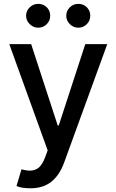

<svg xmlns="http://www.w3.org/2000/svg" viewBox="-20 -775 606 999"><path d="M178.7 -630.9Q153.8 -630.9 134.8 -649.4Q115.7 -668 115.7 -692.9Q115.7 -718.8 134.5 -736.8Q153.3 -754.9 178.7 -754.9Q205.6 -754.9 223.4 -737.1Q241.2 -719.2 241.2 -692.9Q241.2 -667.5 223.1 -649.2Q205.1 -630.9 178.7 -630.9ZM387.2 -630.9Q362.3 -630.9 343.5 -649.4Q324.7 -668 324.7 -692.9Q324.7 -718.8 343.3 -736.8Q361.8 -754.9 387.2 -754.9Q414.1 -754.9 431.9 -737.1Q449.7 -719.2 449.7 -692.9Q449.7 -667.5 431.6 -649.2Q413.6 -630.9 387.2 -630.9ZM138.7 204.6Q91.3 204.6 65.9 192.9L91.8 106Q116.7 112.8 136.2 112.8Q163.1 112.8 181.9 96.9Q200.7 81.1 214.8 43.5L228 7.3L28.3 -545.4H142.1L280.3 -122.1H285.6L423.8 -545.4H538.1L313 72.8Q288.6 138.2 246.1 171.4Q203.6 204.6 138.7 204.6Z"/></svg>

Font: Interop Med
Style: Regular
Weight: 500
Designer: Rasmus Andersson, Google, Jang Haemin
Foundry: jhaemin
Version: Version 1.007